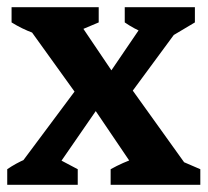

<svg xmlns="http://www.w3.org/2000/svg" viewBox="-21 -511 574 531"><path d="M28 -10V-47L204 -283H330L497 -50V-10H375L224 -233H264L110 -10ZM-1 0V-43Q47 -76 107 -89L194 -43V0ZM285 0V-43Q319 -62 354 -73.5Q389 -85 424 -90L533 -43V0ZM138 -401Q103 -408 71.5 -419.5Q40 -431 11 -449V-491H252V-449ZM200 -237 49 -447V-481H176L307 -287H267L399 -481H482L483 -446L329 -237ZM439 -402Q408 -408 379 -419.5Q350 -431 324 -449V-491H518V-449Z"/></svg>

Font: Piazzolla 24pt
Style: Bold
Weight: 700
Designer: Juan Pablo del Peral
Foundry: Huerta Tipografica
Version: Version 2.005